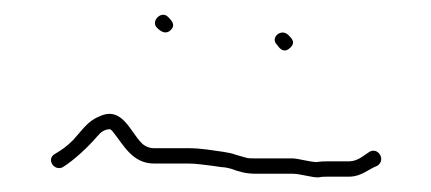

<svg xmlns="http://www.w3.org/2000/svg" viewBox="-20 -383 591 263"><path d="M360 -321C364 -315 370 -310 378 -318C385 -325 380 -330 375 -335C365 -345 349 -331 360 -321ZM195 -345C200 -340 207 -335 214 -342C221 -349 215 -355 210 -360C201 -369 186 -354 195 -345ZM416 -140C421 -141 425 -141 430 -141H458C475 -141 484 -151 497 -156C509 -164 498 -182 486 -175C478 -170 470 -162 458 -162H430C425 -162 420 -162 414 -161C405 -161 388 -166 381 -166H331C325 -166 320 -166 317 -167L303 -171C298 -173 292 -174 286 -175C271 -177 256 -180 238 -180H191C184 -180 178 -183 174 -187C158 -203 147 -239 115 -223C100 -217 92 -204 80 -191C71 -182 65 -178 55 -172C43 -165 54 -148 66 -154C82 -164 101 -182 113 -196C118 -202 123 -206 131 -206C132 -205 134 -204 135 -202C149 -185 161 -159 191 -159H238C249 -159 261 -157 270 -156L284 -154C288 -154 292 -153 296 -152C307 -148 316 -145 331 -145H381C391 -145 406 -140 416 -140Z"/></svg>

Font: Be Happy
Style: Regular
Weight: 500
Designer: Mew Too
Foundry: Cannot Into Space Fonts
Version: Version 0.9977